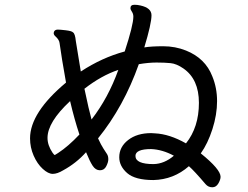

<svg xmlns="http://www.w3.org/2000/svg" viewBox="-20 -772 1040 805"><path d="M624 -84Q668.9 -85 709 -119.1Q661.1 -145 613.8 -147Q547.9 -147 547.9 -118.2Q547.9 -84 624 -84ZM210 -122.1 224.1 -130.9Q266.1 -158.2 313 -208Q292 -271 273.9 -348.1Q179.2 -259.8 179.2 -193.8Q179.2 -163.1 200.2 -131.8Q207 -122.1 210 -122.1ZM363.8 -271Q434.1 -361.8 476.1 -479Q404.8 -455.1 334 -399.9Q353 -309.1 363.8 -271ZM870.1 13.2Q853 13.2 841.8 0Q793.9 -56.2 772 -75.2Q708 -19 623 -17.1Q546.9 -17.1 513.4 -46.1Q480 -75.2 480 -112.8Q480 -155.8 517.1 -184.8Q554.2 -213.9 613.8 -213.9L629.9 -212.9Q690.9 -210 759.8 -170.9Q814 -238.8 814 -340.8Q814 -439.9 749 -484.9Q720.2 -504.9 695.1 -507.3Q669.9 -509.8 636.2 -509.8Q603 -509.8 562 -502.9Q499 -325.2 391.1 -191.9Q403.8 -164.1 413.8 -148.9Q423.8 -133.8 429 -125.5Q434.1 -117.2 434.1 -104Q434.1 -91.8 425.5 -75Q417 -58.1 398.9 -58.1Q380.9 -58.1 368.4 -77.1Q356 -96.2 340.8 -133.8Q299.8 -87.9 245.1 -58.1Q220.2 -43 201.2 -43Q182.1 -43 159.2 -64Q136.2 -85 121.1 -119.4Q106 -153.8 106 -191.9Q106 -299.8 256.8 -425.8Q237.8 -532.2 230 -589.8Q229 -605 211.9 -620.1Q205.1 -626 205.1 -633.8Q207 -647.9 222.2 -647.9Q231.9 -647.9 256.3 -645Q280.8 -642.1 286.1 -636.2Q294.9 -630.9 297.9 -600.1L318.8 -472.2Q408.2 -530.8 502.9 -556.2Q539.1 -667 539.1 -702.1Q539.1 -713.9 533 -722.9Q526.9 -731.9 526.9 -737.8Q526.9 -752 543.9 -752Q556.2 -752 568.8 -749Q615.2 -738.8 615.2 -708Q615.2 -672.9 585 -573.2Q613.8 -578.1 664.1 -578.1Q714.8 -578.1 759.8 -560.1Q840.8 -527.8 870.1 -452.1Q890.1 -403.8 890.1 -348.1Q890.1 -291 870.6 -230.5Q851.1 -169.9 821.8 -128.9Q904.8 -62 904.8 -30.8Q904.8 -19 895.5 -2.9Q886.2 13.2 870.1 13.2Z"/></svg>

Font: LXGW WenKai Mono GB Screen
Style: Regular
Weight: 400
Monospace: yes
Designer: LXGW / Fontworks Inc.
Foundry: LXGW / Fontworks Inc.
Version: Version 1.510;January 18,2025